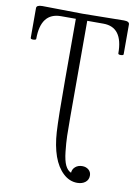

<svg xmlns="http://www.w3.org/2000/svg" viewBox="-95 -728 711 995"><g transform="rotate(10 260.5 -230.5)"><path d="M382 205Q341 205 308 174Q275 143 256 90Q237 36 232.5 -36.5Q228 -109 228 -310V-631H150Q44 -631 44 -493Q44 -487 29.5 -486.5Q15 -486 15 -493V-650Q15 -666 46 -666Q82 -666 152.5 -664.5Q223 -663 258 -663Q294 -663 366.5 -664.5Q439 -666 475 -666Q504 -666 504 -650V-493Q504 -487 490 -486.5Q476 -486 476 -493Q476 -631 373 -631H288V-127Q288 -62 289 -25.5Q290 11 295 57Q300 103 311.5 127Q323 151 342 159Q343 140 357.5 127.5Q372 115 394 115Q414 115 427.5 126.5Q441 138 441 157Q441 179 424.5 192Q408 205 382 205Z"/></g></svg>

Font: Junicode Cond Light
Style: Regular
Weight: 300
Width: 3
Designer: Peter S. Baker
Version: Version 2.201